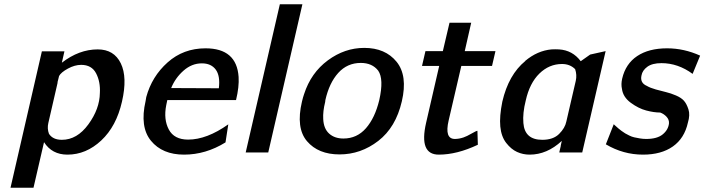

<svg xmlns="http://www.w3.org/2000/svg" viewBox="-20 -710 3280 894"><path d="M29 164 175 -471H280L268 -418Q348 -480 435 -480Q511 -480 542.5 -415Q574 -350 548 -237Q522 -122 451.5 -56Q381 10 294 10Q222 10 185 -48L136 164ZM255 -356Q254 -351 251.5 -341.5Q249 -332 248 -328V-326V-324L205 -137Q199 -111 208 -87Q226 -59 268 -59Q339 -59 391.5 -131Q444 -203 445 -277Q448 -329 427.5 -368.5Q407 -408 358 -408Q328 -408 296 -390.5Q264 -373 255 -356Z M658 -240 661 -258Q687 -354 760.5 -419.5Q834 -485 937 -485Q1082 -485 1091 -352Q1094 -306 1079 -244H759Q758 -240 756.5 -232Q755 -224 754 -220Q741 -154 766 -107Q791 -60 856 -60Q943 -60 1043 -131L1030 -47Q938 10 837 10Q736 10 683 -54.5Q630 -119 658 -240ZM777 -300 999 -299Q1006 -357 984.5 -386Q963 -415 920 -415Q873 -415 834.5 -381Q796 -347 777 -300Z M1124 0 1283 -690H1388L1229 0Z M1386 -237Q1391 -258 1396 -272Q1428 -371 1506.5 -429Q1585 -487 1676 -487Q1774 -487 1826.5 -422.5Q1879 -358 1851 -238Q1823 -117 1741.5 -54Q1660 9 1561 9Q1462 9 1409.5 -52.5Q1357 -114 1386 -237ZM1495 -244Q1495 -242 1494.5 -239Q1494 -236 1494 -235Q1483 -191 1485 -156Q1487 -111 1512.5 -88Q1538 -65 1579 -65Q1642 -65 1684 -113Q1726 -161 1746 -244Q1768 -342 1741 -381Q1713 -417 1660 -417Q1597 -417 1555 -370.5Q1513 -324 1495 -244Z M1945 -403 1961 -472H2042L2073 -604H2174L2144 -472H2287L2271 -403H2128L2069 -149Q2049 -63 2098 -63Q2117 -63 2138 -70Q2153 -75 2175.5 -88Q2198 -101 2203 -101Q2204 -90 2204 -68Q2204 -46 2205 -36Q2108 10 2023 10Q1930 10 1964 -138L2025 -403Z M2319 -237Q2348 -362 2426 -426H2425Q2482 -474 2548 -480Q2565 -481 2583 -480Q2646 -476 2684 -425L2728 -456L2800 -472L2691 0H2584L2591 -30V-32Q2592 -35 2592 -37L2596 -54Q2527 10 2446 10Q2415 10 2387.5 -2.5Q2360 -15 2337 -44.5Q2314 -74 2309.5 -121Q2305 -168 2319 -237ZM2428 -242Q2413 -183 2417 -137Q2423 -59 2505 -59Q2556 -59 2583.5 -86.5Q2611 -114 2617 -144Q2625 -179 2640 -243.5Q2655 -308 2661 -334Q2667 -361 2658 -388Q2634 -412 2597 -412Q2537 -412 2491.5 -367.5Q2446 -323 2428 -242Z M2801 -38 2838 -132Q2837 -133 2837 -132Q2838 -131 2847 -123Q2856 -115 2860 -111.5Q2864 -108 2874 -100.5Q2884 -93 2891 -89Q2898 -85 2910 -79Q2922 -73 2933.5 -70.5Q2945 -68 2959.5 -65.5Q2974 -63 2989 -63Q3040 -63 3066 -84.5Q3092 -106 3095 -136Q3096 -153 3083.5 -166.5Q3071 -180 3054 -186Q3025 -186 2989 -195.5Q2953 -205 2917 -231.5Q2881 -258 2876 -296Q2871 -318 2877 -344Q2893 -413 2947 -449Q3001 -485 3086 -485Q3165 -485 3240 -451L3205 -366Q3137 -416 3060 -416Q3017 -416 2994 -399Q2971 -382 2967 -359Q2959 -324 2992 -310Q3007 -301 3033.5 -293.5Q3060 -286 3081.5 -281Q3103 -276 3127.5 -265.5Q3152 -255 3164.5 -241Q3177 -227 3185.5 -201Q3194 -175 3183 -139Q3167 -66 3113 -28Q3059 10 2974 10Q2882 10 2801 -38Z"/></svg>

Font: Coval
Style: Medium Italic
Weight: 500
Foundry: Context Ltd
Version: Version 001.000